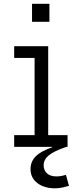

<svg xmlns="http://www.w3.org/2000/svg" viewBox="-20 -777 405 1016"><path d="M235 -62H337.5V0H55V-62H163V-470.5H55V-532.5H235ZM149.5 -757H241.5V-661.5H149.5ZM329 148.5 345 206.5Q332.5 210 312.8 214.8Q293 219.5 269.5 219.5Q234 219.5 205 207.5Q176 195.5 158.8 172.8Q141.5 150 141.5 117.5Q141.5 78 169.5 50Q197.5 22 256 2.5V-26L331.5 0Q265.5 22.5 238.2 45Q211 67.5 211 98Q211 124 228.5 140.2Q246 156.5 279 156.5Q292.5 156.5 305.5 154Q318.5 151.5 329 148.5Z"/></svg>

Font: Hepta Slab ExtraLight
Style: Regular
Weight: 400
Version: Version 1.102